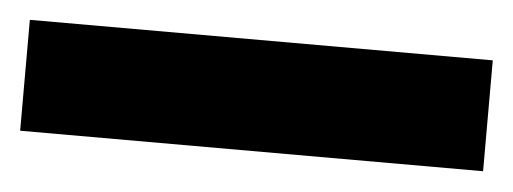

<svg xmlns="http://www.w3.org/2000/svg" viewBox="-28 -923 553 207"><g transform="rotate(5 248.5 -820.0)"><path d="M499 -760V-880H-2V-760Z"/></g></svg>

Font: Noto Sans Condensed Black
Style: Regular
Weight: 900
Width: 3
Designer: Monotype Design Team
Foundry: Monotype Imaging Inc.
Version: Version 2.013